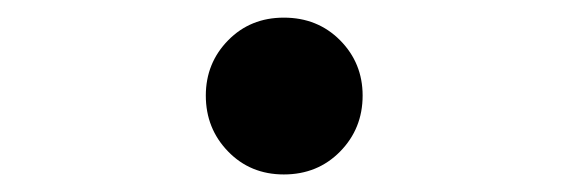

<svg xmlns="http://www.w3.org/2000/svg" viewBox="-20 -189 655 221"><path d="M216.9 -79Q216.9 -116.4 242.6 -142.6Q268.2 -168.7 306.7 -168.7Q345.6 -168.7 371.5 -142.6Q397.4 -116.4 397.4 -79Q397.4 -41 371.5 -14.6Q345.6 11.8 306.7 11.8Q268.2 11.8 242.6 -14.6Q216.9 -41 216.9 -79Z"/></svg>

Font: FiraCode Nerd Font Mono
Style: Regular
Weight: 400
Monospace: yes
Designer: Carrois Corporate, Edenspiekermann AG, Nikita Prokopov
Foundry: Carrois Corporate, Edenspiekermann AG, Nikita Prokopov
Version: Version 6.002;Nerd Fonts 3.4.0